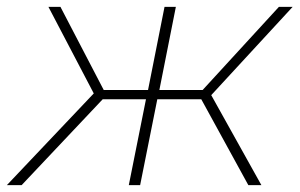

<svg xmlns="http://www.w3.org/2000/svg" viewBox="-48 -539 872 559"><path d="M567 -262 713 0H675L538 -250H410L360 0H327L377 -250H251L15 0H-28L225 -267L93 -519H128L254 -277H383L431 -519H464L416 -277H542L764 -519H804Z"/></svg>

Font: Montserrat Alternates ExLight
Style: Italic
Weight: 275
Italic angle: -11.3°
Designer: Julieta Ulanovsky
Foundry: Julieta Ulanovsky
Version: Version 7.200